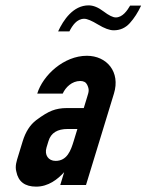

<svg xmlns="http://www.w3.org/2000/svg" viewBox="-20 -690 585 716"><path d="M219.3 -48 204.7 0H300.7L404.9 -341C429.8 -422.2 377.9 -482 304 -482C218.1 -482 139.9 -409.5 118.9 -341H213.9C224.4 -364.3 248.2 -388 279.3 -388C291.9 -388 300.5 -383.3 305 -374C314.1 -355 310.9 -347.5 304.9 -328L292.4 -287H228.4C208.4 -287 190.3 -283.8 174 -277.5C157.7 -271.2 138.1 -259.3 115.1 -242C92.2 -224.7 75.3 -198.3 64.5 -163L48 -109C42.3 -90.3 35.2 -70.7 40.9 -50C48.2 -12.7 72.8 6 114.8 6C160.2 6 195 -21.2 219.3 -48ZM232.6 -209H268.6L254.5 -163C244.2 -129.4 230.5 -90 187.2 -90C160.6 -90 144.9 -111.9 153.5 -140L160.8 -164C170.2 -194.9 194.4 -209 232.6 -209ZM411.7 -625C401.1 -625 385.9 -632.5 366.1 -647.5C346.4 -662.5 327.8 -670 310.5 -670C252.7 -670 216.4 -615.3 196.8 -573H238.8C249.4 -593.9 266 -620 294.2 -620C304.9 -620 322 -612.8 345.6 -598.5C369.3 -584.2 388.7 -577 404.1 -577C428.1 -577 448.1 -586 464.3 -604C480.5 -622 494.4 -643.7 506.2 -669H465.2C454.6 -650.8 437.2 -625 411.7 -625Z"/></svg>

Font: Din Kursivschrift
Style: Eng
Weight: 400
Version: Version 1.089